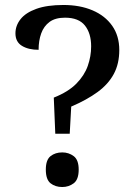

<svg xmlns="http://www.w3.org/2000/svg" viewBox="-20 -744 552 771"><path d="M202 -207 196 -352Q254 -375 286.5 -408Q319 -441 332.5 -479.5Q346 -518 346 -558Q346 -610 321 -641.5Q296 -673 241 -673Q202 -673 179 -656Q156 -639 145.5 -610Q135 -581 135 -544Q94 -544 68 -560Q42 -576 42 -610Q42 -641 62.5 -667Q83 -693 126 -708.5Q169 -724 235 -724Q301 -724 351.5 -702.5Q402 -681 430.5 -640.5Q459 -600 459 -543Q459 -488 437 -447Q415 -406 372 -374.5Q329 -343 266 -316L260 -207ZM230 7Q202 7 183 -8Q164 -23 164 -63Q164 -102 183 -117Q202 -132 230 -132Q256 -132 276 -117Q296 -102 296 -63Q296 -23 276 -8Q256 7 230 7Z"/></svg>

Font: Noto Serif Gujarati Medium
Style: Regular
Weight: 500
Version: Version 2.102